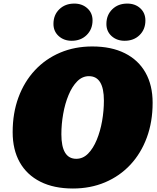

<svg xmlns="http://www.w3.org/2000/svg" viewBox="-20 -1055 893 1089"><path d="M393.6 14.2Q285.6 14.2 209 -24.4Q132.3 -63 92 -134.5Q51.8 -206.1 51.8 -305.2Q51.8 -413.6 84.7 -502.7Q117.7 -591.8 178 -656.5Q238.3 -721.2 321 -756.3Q403.8 -791.5 503.4 -791.5Q611.8 -791.5 688.5 -752.9Q765.1 -714.4 805.4 -642.8Q845.7 -571.3 845.7 -472.2Q845.7 -363.8 812.7 -274.7Q779.8 -185.5 719.5 -120.8Q659.2 -56.2 576.2 -21Q493.2 14.2 393.6 14.2ZM412.6 -154.3Q450.7 -154.3 479.7 -183.8Q508.8 -213.4 528.8 -262Q548.8 -310.5 559.1 -368.7Q569.3 -426.8 569.3 -484.4Q569.3 -623 484.4 -623Q446.8 -623 417.7 -593.5Q388.7 -564 368.7 -515.6Q348.6 -467.3 338.4 -408.9Q328.1 -350.6 328.1 -293.5Q328.1 -154.3 412.6 -154.3ZM386.7 -823.7Q342.3 -823.7 312.7 -850.6Q283.2 -877.4 283.2 -919.4Q283.2 -970.2 316.4 -1002.4Q349.6 -1034.7 401.4 -1034.7Q445.8 -1034.7 475.3 -1008.1Q504.9 -981.4 504.9 -939.5Q504.9 -889.2 471.7 -856.4Q438.5 -823.7 386.7 -823.7ZM687 -823.7Q642.6 -823.7 613 -850.3Q583.5 -877 583.5 -918.9Q583.5 -969.7 616.7 -1002.2Q649.9 -1034.7 701.7 -1034.7Q746.6 -1034.7 775.6 -1008.1Q804.7 -981.4 804.7 -938.5Q804.7 -888.2 771.7 -856Q738.8 -823.7 687 -823.7Z"/></svg>

Font: Bevan
Style: Italic
Weight: 400
Italic angle: -10°
Designer: Vernon Adams
Foundry: Vernon Adams
Version: Version 2.100; ttfautohint (v1.8.3)